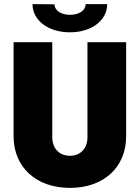

<svg xmlns="http://www.w3.org/2000/svg" viewBox="-20 -905 679 933"><path d="M320 -748C425 -748 501 -806 501 -885H396C396 -854 364 -833 320 -833C277 -833 245 -854 245 -884L138 -885C138 -806 214 -748 320 -748ZM320 8C484 8 593 -92 593 -243V-700H405V-238C405 -184 371 -148 320 -148C268 -148 234 -184 234 -238V-700H46V-243C46 -92 156 8 320 8Z"/></svg>

Font: Arthouse Owned Black
Style: Regular
Weight: 900
Designer: Jeremy Tribby
Foundry: Tribby Type
Version: Version 1.000;PS 001.000;hotconv 1.0.88;makeotf.lib2.5.64775